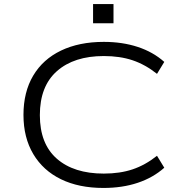

<svg xmlns="http://www.w3.org/2000/svg" viewBox="-20 -920 910 949"><path d="M491 9Q370 9 281.5 -34Q193 -77 144.5 -158.5Q96 -240 96 -352Q96 -465 144 -546Q192 -627 281.5 -670Q371 -713 493 -713Q585 -713 661 -688Q737 -663 792 -614L756 -555Q698 -601 635.5 -622Q573 -643 493 -643Q346 -643 261.5 -568.5Q177 -494 177 -351Q177 -209 261 -135.5Q345 -62 493 -62Q573 -62 635.5 -83Q698 -104 756 -150L792 -91Q737 -42 661 -16.5Q585 9 491 9ZM440 -805V-900H541V-805Z"/></svg>

Font: Nunito Sans 7pt Expanded Light
Style: Regular
Weight: 300
Width: 7
Designer: Vernon Adams
Foundry: Vernon Adams
Version: Version 3.101;gftools[0.9.27]